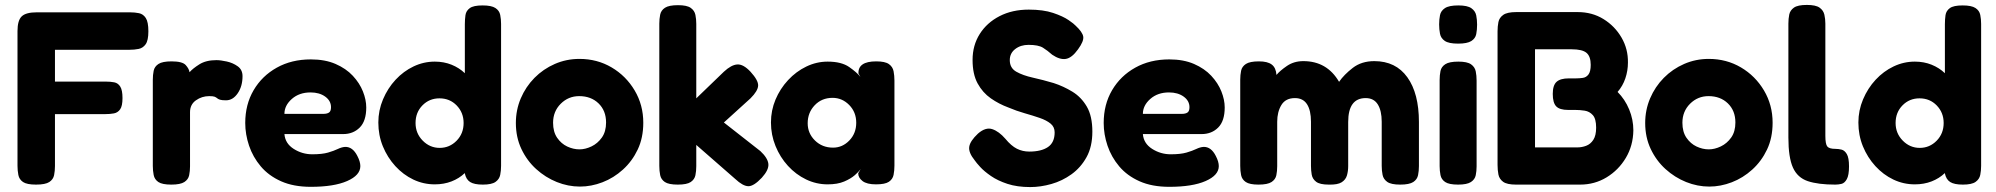

<svg xmlns="http://www.w3.org/2000/svg" viewBox="-20 -740 8099 779"><path d="M126 9Q89 9 73.5 -1.5Q58 -12 54.5 -30Q51 -48 51 -67V-614Q51 -657 68 -673.5Q85 -690 129 -690H507Q527 -690 544 -686.5Q561 -683 571.5 -667Q582 -651 582 -613Q582 -576 571 -560.5Q560 -545 542.5 -541.5Q525 -538 505 -538H203V-409H408Q428 -409 443.5 -406Q459 -403 468 -388.5Q477 -374 477 -342Q477 -310 467.5 -296.5Q458 -283 442.5 -280Q427 -277 407 -277H203V-66Q203 -47 199.5 -29.5Q196 -12 180 -1.5Q164 9 126 9Z M675 9Q638 9 622.5 -1.5Q607 -12 603.5 -30Q600 -48 600 -67V-416Q600 -436 603.5 -453Q607 -470 623 -480.5Q639 -491 676 -491Q720 -491 733.5 -476Q747 -461 749 -447Q762 -462 789 -479Q816 -496 858 -496Q875 -496 900 -490.5Q925 -485 944.5 -471Q964 -457 964 -431Q964 -390 944.5 -361.5Q925 -333 897 -333Q880 -333 872.5 -335.5Q865 -338 861 -341.5Q857 -345 851 -347.5Q845 -350 829 -350Q799 -350 775 -333Q751 -316 751 -285V-65Q751 -46 747.5 -29Q744 -12 728 -1.5Q712 9 675 9Z M1241 18Q1171 18 1120.5 -4.5Q1070 -27 1038 -65Q1006 -103 990.5 -149Q975 -195 975 -241Q975 -316 1009 -374Q1043 -432 1103 -465.5Q1163 -499 1241 -499Q1299 -499 1341.5 -480.5Q1384 -462 1411.5 -432.5Q1439 -403 1452.5 -369Q1466 -335 1466 -304Q1466 -249 1439.5 -222.5Q1413 -196 1372 -196H1134Q1137 -158 1171.5 -136Q1206 -114 1247 -114Q1287 -114 1311 -121Q1335 -128 1350.5 -135.5Q1366 -143 1380 -144Q1411 -145 1430 -107Q1442 -84 1442 -66Q1442 -29 1388.5 -5.5Q1335 18 1241 18ZM1134 -278H1292Q1307 -278 1315 -283.5Q1323 -289 1323 -305Q1323 -331 1299.5 -348Q1276 -365 1240 -365Q1194 -365 1164 -338.5Q1134 -312 1134 -278Z M1744 8Q1698 8 1657 -11.5Q1616 -31 1584 -66Q1552 -101 1533.5 -146Q1515 -191 1515 -243Q1515 -292 1534 -337Q1553 -382 1585 -416.5Q1617 -451 1658 -470.5Q1699 -490 1744 -490Q1781 -490 1812 -477.5Q1843 -465 1866 -443V-642Q1866 -661 1868.5 -678.5Q1871 -696 1886 -707Q1901 -718 1938 -718Q1974 -718 1990 -707.5Q2006 -697 2009.5 -679.5Q2013 -662 2013 -643V-67Q2013 -48 2009.5 -30.5Q2006 -13 1990.5 -2Q1975 9 1939 9Q1904 9 1887.5 -1.5Q1871 -12 1866 -36V-38Q1843 -16 1812 -4Q1781 8 1744 8ZM1764 -140Q1804 -140 1832.5 -169Q1861 -198 1861 -241Q1861 -283 1833 -312Q1805 -341 1763 -341Q1722 -341 1694 -312.5Q1666 -284 1666 -241Q1666 -199 1695 -169.5Q1724 -140 1764 -140Z M2333 17Q2285 17 2239 -1.5Q2193 -20 2155.5 -54Q2118 -88 2095.5 -135.5Q2073 -183 2073 -241Q2073 -294 2093 -341Q2113 -388 2148.5 -424Q2184 -460 2231 -480.5Q2278 -501 2331 -501Q2403 -501 2461.5 -466.5Q2520 -432 2555 -373Q2590 -314 2590 -242Q2590 -181 2567.5 -133.5Q2545 -86 2507.5 -52Q2470 -18 2424.5 -0.5Q2379 17 2333 17ZM2331 -134Q2355 -134 2380 -146Q2405 -158 2422 -182Q2439 -206 2439 -243Q2439 -291 2408.5 -320.5Q2378 -350 2330 -350Q2286 -350 2255 -319Q2224 -288 2224 -242Q2224 -205 2240.5 -181Q2257 -157 2281.5 -145.5Q2306 -134 2331 -134Z M3065 -127Q3095 -99 3097.5 -75Q3100 -51 3071 -19Q3038 16 3016 15.5Q2994 15 2963 -14L2805 -152V-66Q2805 -46 2801.5 -29Q2798 -12 2782.5 -1.5Q2767 9 2730 9Q2693 9 2677.5 -1.5Q2662 -12 2658.5 -29.5Q2655 -47 2655 -67V-644Q2655 -663 2658.5 -680.5Q2662 -698 2678 -708.5Q2694 -719 2731 -719Q2767 -719 2782.5 -708Q2798 -697 2801.5 -679.5Q2805 -662 2805 -643V-341L2917 -449Q2947 -477 2971.5 -478.5Q2996 -480 3025 -449Q3057 -414 3056 -392.5Q3055 -371 3025 -341L2917 -243Z M3534 8Q3497 8 3479.5 -5.5Q3462 -19 3462 -37L3472 -54Q3465 -44 3448.5 -29.5Q3432 -15 3405 -3.5Q3378 8 3338 8Q3292 8 3250.5 -12Q3209 -32 3177 -67Q3145 -102 3126.5 -147.5Q3108 -193 3108 -243Q3108 -292 3126.5 -336Q3145 -380 3177.5 -415Q3210 -450 3251.5 -470Q3293 -490 3338 -490Q3394 -490 3425.5 -468Q3457 -446 3471 -428L3463 -442Q3461 -491 3535 -491Q3571 -491 3586.5 -480Q3602 -469 3605.5 -451Q3609 -433 3609 -413V-68Q3609 -48 3605.5 -30.5Q3602 -13 3586.5 -2.5Q3571 8 3534 8ZM3360 -141Q3398 -141 3426 -170Q3454 -199 3454 -242Q3454 -285 3425.5 -314Q3397 -343 3358 -343Q3314 -343 3285.5 -313Q3257 -283 3257 -240Q3257 -199 3286.5 -170Q3316 -141 3360 -141Z M4160 19Q4107 19 4067.5 6Q4028 -7 4000.5 -26Q3973 -45 3957 -62.5Q3941 -80 3935 -89Q3909 -121 3912.5 -144.5Q3916 -168 3948 -198Q3979 -225 4006 -216Q4033 -207 4059 -177Q4083 -148 4106 -136.5Q4129 -125 4156 -125Q4205 -125 4232 -143.5Q4259 -162 4259 -203Q4259 -225 4242.5 -238.5Q4226 -252 4198.5 -261.5Q4171 -271 4137.5 -280.5Q4104 -290 4071 -304Q4033 -318 4000 -341Q3967 -364 3946.5 -401.5Q3926 -439 3926 -497Q3926 -556 3955 -602Q3984 -648 4035.5 -674.5Q4087 -701 4154 -701Q4213 -701 4253 -687.5Q4293 -674 4315.5 -658.5Q4338 -643 4344 -636Q4372 -610 4375 -591.5Q4378 -573 4354 -540Q4329 -505 4304.5 -501Q4280 -497 4249 -518Q4230 -535 4211.5 -546.5Q4193 -558 4153 -558Q4121 -558 4099 -541Q4077 -524 4077 -496Q4077 -464 4103.5 -449Q4130 -434 4170.5 -425Q4211 -416 4255 -403Q4295 -390 4331 -368Q4367 -346 4389.5 -307.5Q4412 -269 4412 -206Q4412 -145 4388.5 -102.5Q4365 -60 4327.5 -33Q4290 -6 4246 6.5Q4202 19 4160 19Z M4724 18Q4654 18 4603.5 -4.5Q4553 -27 4521 -65Q4489 -103 4473.5 -149Q4458 -195 4458 -241Q4458 -316 4492 -374Q4526 -432 4586 -465.5Q4646 -499 4724 -499Q4782 -499 4824.5 -480.5Q4867 -462 4894.5 -432.5Q4922 -403 4935.5 -369Q4949 -335 4949 -304Q4949 -249 4922.5 -222.5Q4896 -196 4855 -196H4617Q4620 -158 4654.5 -136Q4689 -114 4730 -114Q4770 -114 4794 -121Q4818 -128 4833.5 -135.5Q4849 -143 4863 -144Q4894 -145 4913 -107Q4925 -84 4925 -66Q4925 -29 4871.5 -5.5Q4818 18 4724 18ZM4617 -278H4775Q4790 -278 4798 -283.5Q4806 -289 4806 -305Q4806 -331 4782.5 -348Q4759 -365 4723 -365Q4677 -365 4647 -338.5Q4617 -312 4617 -278Z M5086 9Q5050 9 5034.5 -1.5Q5019 -12 5015.5 -29.5Q5012 -47 5012 -67V-417Q5012 -436 5015.5 -453Q5019 -470 5035 -480.5Q5051 -491 5088 -491Q5123 -491 5140 -478Q5157 -465 5159 -436Q5173 -453 5201.5 -472.5Q5230 -492 5268 -492Q5364 -492 5413 -408Q5433 -437 5468.5 -464.5Q5504 -492 5556 -492Q5643 -492 5690 -426.5Q5737 -361 5737 -245V-66Q5737 -47 5733.5 -29.5Q5730 -12 5714 -1.5Q5698 9 5661 9Q5624 9 5608.5 -2Q5593 -13 5589.5 -30.5Q5586 -48 5586 -67V-246Q5586 -291 5570 -316.5Q5554 -342 5521 -342Q5450 -342 5450 -245V-66Q5450 -46 5445 -28.5Q5440 -11 5423.5 -0.5Q5407 10 5371 9Q5335 9 5320 -2.5Q5305 -14 5302 -31.5Q5299 -49 5299 -67V-246Q5299 -292 5283 -317Q5267 -342 5234 -342Q5196 -342 5179 -314Q5162 -286 5162 -246V-66Q5162 -46 5158.5 -29Q5155 -12 5139 -1.5Q5123 9 5086 9Z M5896 -563Q5858 -563 5842 -574Q5826 -585 5822.5 -603Q5819 -621 5819 -641Q5819 -661 5822.5 -678.5Q5826 -696 5842.5 -707Q5859 -718 5897 -718Q5934 -718 5950 -706.5Q5966 -695 5969.5 -677.5Q5973 -660 5973 -640Q5973 -619 5969.5 -601.5Q5966 -584 5949.5 -573.5Q5933 -563 5896 -563ZM5896 9Q5859 9 5843.5 -1.5Q5828 -12 5824.5 -29.5Q5821 -47 5821 -66V-415Q5821 -435 5824.5 -452Q5828 -469 5844 -479.5Q5860 -490 5897 -490Q5933 -490 5948.5 -479Q5964 -468 5967.5 -450.5Q5971 -433 5971 -413V-65Q5971 -46 5967.5 -29Q5964 -12 5948 -1.5Q5932 9 5896 9Z M6131 9Q6094 9 6078.5 -2.5Q6063 -14 6059.5 -32Q6056 -50 6056 -71V-613Q6056 -633 6059.5 -650.5Q6063 -668 6079 -679.5Q6095 -691 6132 -691H6381Q6440 -691 6486 -662.5Q6532 -634 6559 -587.5Q6586 -541 6585 -486Q6585 -453 6574.5 -422Q6564 -391 6543 -367Q6573 -337 6590 -296Q6607 -255 6607 -211Q6606 -149 6576.5 -99.5Q6547 -50 6498.5 -20.5Q6450 9 6391 9ZM6208 -142H6381Q6398 -142 6415.5 -148.5Q6433 -155 6444.5 -172.5Q6456 -190 6456 -222Q6456 -258 6442.5 -273Q6429 -288 6409.5 -291Q6390 -294 6371 -294H6342Q6308 -294 6294 -308.5Q6280 -323 6280 -359Q6280 -394 6295.5 -408Q6311 -422 6345 -422H6374Q6388 -422 6402 -424Q6416 -426 6425 -438Q6434 -450 6434 -477Q6434 -511 6417 -525.5Q6400 -540 6357 -540H6208Z M6915 17Q6867 17 6821 -1.5Q6775 -20 6737.5 -54Q6700 -88 6677.5 -135.5Q6655 -183 6655 -241Q6655 -294 6675 -341Q6695 -388 6730.5 -424Q6766 -460 6813 -480.5Q6860 -501 6913 -501Q6985 -501 7043.5 -466.5Q7102 -432 7137 -373Q7172 -314 7172 -242Q7172 -181 7149.5 -133.5Q7127 -86 7089.5 -52Q7052 -18 7006.5 -0.5Q6961 17 6915 17ZM6913 -134Q6937 -134 6962 -146Q6987 -158 7004 -182Q7021 -206 7021 -243Q7021 -291 6990.5 -320.5Q6960 -350 6912 -350Q6868 -350 6837 -319Q6806 -288 6806 -242Q6806 -205 6822.5 -181Q6839 -157 6863.5 -145.5Q6888 -134 6913 -134Z M7426 9Q7357 9 7315 -5Q7273 -19 7254.5 -60Q7236 -101 7236 -182V-644Q7236 -664 7239.5 -681Q7243 -698 7258.5 -709Q7274 -720 7311 -720Q7347 -720 7362.5 -709Q7378 -698 7382 -680.5Q7386 -663 7386 -644V-189Q7386 -155 7394 -145.5Q7402 -136 7427 -136Q7439 -136 7451.5 -133Q7464 -130 7473 -115Q7482 -100 7482 -65Q7482 -29 7473 -13Q7464 3 7451.5 6Q7439 9 7426 9Z M7749 8Q7703 8 7662 -11.5Q7621 -31 7589 -66Q7557 -101 7538.5 -146Q7520 -191 7520 -243Q7520 -292 7539 -337Q7558 -382 7590 -416.5Q7622 -451 7663 -470.5Q7704 -490 7749 -490Q7786 -490 7817 -477.5Q7848 -465 7871 -443V-642Q7871 -661 7873.5 -678.5Q7876 -696 7891 -707Q7906 -718 7943 -718Q7979 -718 7995 -707.5Q8011 -697 8014.5 -679.5Q8018 -662 8018 -643V-67Q8018 -48 8014.5 -30.5Q8011 -13 7995.5 -2Q7980 9 7944 9Q7909 9 7892.5 -1.5Q7876 -12 7871 -36V-38Q7848 -16 7817 -4Q7786 8 7749 8ZM7769 -140Q7809 -140 7837.5 -169Q7866 -198 7866 -241Q7866 -283 7838 -312Q7810 -341 7768 -341Q7727 -341 7699 -312.5Q7671 -284 7671 -241Q7671 -199 7700 -169.5Q7729 -140 7769 -140Z"/></svg>

Font: Fredoka SemiBold
Style: Regular
Weight: 600
Designer: Ben Nathan
Foundry: Milena B. Brandão, Ben Nathan
Version: Version 2.001